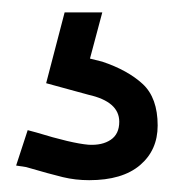

<svg xmlns="http://www.w3.org/2000/svg" viewBox="-20 -34 282 312"><path d="M173.8 163.8Q173.8 131.2 123.8 120L55 101.2L85 -13.8H146.2L126.2 61.2L146.2 66.2Q187.5 80 211.9 102.5Q236.2 125 236.2 170Q236.2 210 207.5 234.4Q178.8 258.8 125 258.8Q102.5 258.8 81.9 253.8Q61.2 248.8 22.5 237.5L6.2 235L25 177.5L38.8 181.2Q96.2 198.8 123.8 201.2Q146.2 202.5 160 193.1Q173.8 183.8 173.8 163.8Z"/></svg>

Font: Cambay
Style: Regular
Weight: 400
Designer: Pooja Saxena
Foundry: Pooja Saxena
Version: Version 1.181;PS 001.181;hotconv 1.0.70;makeotf.lib2.5.58329